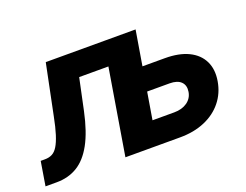

<svg xmlns="http://www.w3.org/2000/svg" viewBox="-111 -700 1118 871"><g transform="rotate(-20 448.5 -264.5)"><path d="M-23.4 0 -4.4 -116.2H16.1Q36.1 -116.2 51.3 -124Q66.4 -131.8 78.1 -150.9Q89.8 -169.9 100.3 -202.9Q110.8 -235.8 120.6 -286.1L170.4 -529.3H595.2L507.3 0H362.3L430.7 -413.6H289.6L257.3 -261.2Q237.3 -167.5 205.8 -110.1Q174.3 -52.7 130.9 -26.4Q87.4 0 30.8 0ZM525.9 -361.3H684.1Q752.4 -361.3 797.9 -339.1Q843.3 -316.9 863 -276.4Q882.8 -235.8 873.5 -181.2Q864.3 -126.5 831.5 -85.7Q798.8 -44.9 746.3 -22.5Q693.8 0 626 0H371.6L459 -529.3H604L535.2 -115.7H640.1Q677.7 -115.7 702.9 -133.3Q728 -150.9 732.9 -181.2Q737.8 -211.4 720.2 -229Q702.6 -246.6 665 -246.6H506.8Z"/></g></svg>

Font: Inter 24pt
Style: Bold Italic
Weight: 700
Italic angle: -9.3988°
Version: Version 4.001;git-66647c0bb